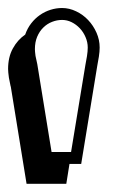

<svg xmlns="http://www.w3.org/2000/svg" viewBox="-37 -758 309 472"><path d="M28.3 -306.2 -10.7 -546.4V-544.9Q-11.7 -550.3 -12.9 -555.9Q-14.2 -561.5 -15.1 -566.9Q-16.1 -574.2 -16.6 -579.6Q-17.1 -585 -17.1 -588.4Q-17.1 -617.7 -5.4 -638.9Q6.3 -660.2 24.9 -672.9Q30.3 -688.5 39.8 -700.7Q49.3 -712.9 61.3 -721.2Q73.2 -729.5 87.2 -733.9Q101.1 -738.3 115.7 -738.3Q133.3 -738.3 150.1 -730.2Q167 -722.2 179.7 -708.7Q192.4 -695.3 200.2 -677.7Q208 -660.2 208 -641.1Q208 -631.3 206.1 -618.9Q204.1 -606.4 202.1 -596.2L162.6 -355H133.8L126 -306.2ZM137.7 -384.3 172.9 -598.1Q174.8 -607.9 176.8 -619.9Q178.7 -631.8 178.7 -641.1Q178.7 -654.3 173.3 -666.7Q168 -679.2 159.2 -688.5Q150.4 -697.8 139.2 -703.4Q127.9 -709 115.7 -709Q103 -709 91.1 -704.3Q79.1 -699.7 69.6 -690.4Q60.1 -681.2 54.4 -667.7Q48.8 -654.3 48.8 -637.2Q48.8 -631.8 50.3 -620.6L54.7 -600.1L89.8 -384.3Z"/></svg>

Font: XB Kayhan Sayeh
Style: Regular
Weight: 700
Designer: Behnam
Foundry: Irmug
Version: Version 7.300 2009